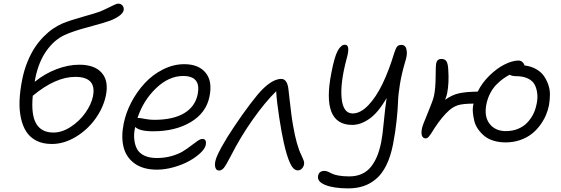

<svg xmlns="http://www.w3.org/2000/svg" viewBox="-20 -852 3084 1056"><path d="M265.1 -60.1Q216.8 -60.1 181.4 -77.6Q146 -95.2 125.2 -127Q104.5 -158.7 95 -203.1Q85.4 -247.6 87.6 -300.3Q89.8 -353 102.1 -414.1Q112.3 -466.3 130.9 -511.7Q149.4 -557.1 171.4 -590.3Q193.4 -623.5 220.2 -650.6Q247.1 -677.7 272.9 -695.1Q298.8 -712.4 326.2 -724.1Q366.2 -740.2 437.5 -760.3Q508.8 -780.3 528.8 -788.1Q547.4 -795.4 570.6 -806.9Q593.8 -818.4 608.4 -825.2Q623 -832 629.9 -832Q645.5 -832 654.1 -821Q662.6 -810.1 660.2 -795.9Q654.3 -766.6 586.9 -738.8Q557.1 -727.5 467.8 -703.6Q378.4 -679.7 335 -659.2Q278.8 -633.3 235.6 -572.8Q192.4 -512.2 173.8 -419.9Q173.3 -417 172.4 -410.9Q171.4 -404.8 170.9 -401.9Q226.6 -447.3 291.3 -471.7Q356 -496.1 416 -496.1Q501 -496.1 540 -450.9Q579.1 -405.8 562 -325.2Q548.3 -259.8 504.9 -199Q461.4 -138.2 396.7 -99.1Q332 -60.1 265.1 -60.1ZM394 -429.2Q285.2 -429.2 160.2 -325.2Q150.4 -220.7 179.2 -171.9Q208 -123 273.9 -123Q321.3 -123 369.4 -154.5Q417.5 -186 449.7 -231.7Q481.9 -277.3 491.2 -321.8Q512.7 -429.2 394 -429.2Z M843.3 81.1Q767.6 81.1 720.7 47.4Q673.8 13.7 659.7 -42.7Q645.5 -99.1 660.2 -171.9Q671.9 -231.4 702.4 -289.6Q732.9 -347.7 775.9 -394.3Q818.8 -440.9 876.2 -470Q933.6 -499 993.2 -499Q1072.3 -499 1110.8 -452.1Q1149.4 -405.3 1132.3 -321.8Q1114.7 -231.9 1029.8 -180.9Q944.8 -129.9 822.3 -129.9Q747.6 -129.9 723.6 -153.8Q715.3 -118.7 718.3 -87.4Q721.2 -56.2 733.4 -33Q745.6 -9.8 773.4 3.7Q801.3 17.1 842.3 17.1Q885.7 17.1 923.6 6.3Q961.4 -4.4 986.3 -19.8Q1011.2 -35.2 1031 -50.8Q1050.8 -66.4 1066.7 -77.1Q1082.5 -87.9 1093.3 -87.9Q1118.2 -87.9 1111.3 -53.2Q1106.9 -33.7 1082 -10.3Q1057.1 13.2 1020.8 33.4Q984.4 53.7 936.3 67.4Q888.2 81.1 843.3 81.1ZM743.2 -203.1Q750 -203.1 777.1 -198Q804.2 -192.9 827.6 -192.9Q931.6 -192.9 992.7 -229.2Q1053.7 -265.6 1067.4 -334Q1086.9 -434.1 987.3 -434.1Q908.7 -434.1 838.4 -366.9Q768.1 -299.8 736.3 -203.1Z M1185.1 85.9Q1169.4 85.9 1164.6 69.8Q1159.7 53.7 1165 32.2Q1169.9 8.8 1198.5 -43.2Q1227.1 -95.2 1268.1 -155.8Q1311.5 -221.2 1356 -279.8Q1400.4 -338.4 1425.8 -362.8Q1482.4 -418 1526.9 -418Q1558.6 -418 1565.9 -365.2Q1567.9 -348.6 1572.5 -307.1Q1577.1 -265.6 1581.8 -228.5Q1586.4 -191.4 1591.8 -162.1Q1610.8 -51.3 1638.2 2.9Q1652.8 33.2 1652.8 43.9Q1652.8 60.5 1642.6 72.8Q1632.3 85 1618.2 85Q1593.3 85 1575 44.4Q1556.6 3.9 1541 -66.9Q1529.8 -114.7 1515.9 -204.1Q1502 -293.5 1499 -350.1Q1438.5 -291 1371.1 -195.8Q1303.7 -100.6 1251 2.9Q1221.7 59.1 1211.4 71.3Q1198.7 85.9 1185.1 85.9Z M1895.5 184.1Q1815.9 184.1 1769.5 165.5Q1723.1 147 1729.5 115.2Q1734.4 87.9 1764.6 87.9Q1773.9 87.9 1784.7 92.5Q1795.4 97.2 1805.9 103Q1816.4 108.9 1841.6 113.5Q1866.7 118.2 1901.4 118.2Q1939.9 118.2 1969.7 104.7Q1999.5 91.3 2020 65.7Q2040.5 40 2054.2 6.8Q2067.9 -26.4 2076.7 -70.8Q2083.5 -103.5 2090.6 -178.5Q2097.7 -253.4 2106.4 -313Q2060.5 -232.9 2012.2 -199Q1963.9 -165 1917.5 -165Q1745.6 -165 1802.7 -452.1Q1819.8 -541.5 1837.9 -573.7Q1856 -606 1877.4 -606Q1908.2 -606 1886.7 -529.8Q1850.6 -395.5 1858.9 -311.8Q1867.2 -228 1919.4 -228Q1962.4 -228 2005.4 -272.7Q2048.3 -317.4 2083.7 -390.6Q2119.1 -463.9 2148.4 -561Q2157.7 -588.9 2165 -596.9Q2172.4 -605 2188.5 -605Q2200.2 -605 2207.8 -596.9Q2215.3 -588.9 2217.5 -567.6Q2219.7 -546.4 2207.5 -508.8Q2189 -446.3 2179.7 -389.4Q2170.4 -332.5 2169.2 -293Q2168 -253.4 2161.4 -189.5Q2154.8 -125.5 2141.6 -58.1Q2128.4 8.8 2105 56.4Q2081.5 104 2049.1 131.6Q2016.6 159.2 1979 171.6Q1941.4 184.1 1895.5 184.1Z M2761.2 -68.8Q2725.1 -68.8 2694.8 -78.1Q2664.6 -87.4 2644.8 -103.5Q2625 -119.6 2609.9 -140.9Q2594.7 -162.1 2588.9 -185.8Q2583 -209.5 2580.8 -234.1Q2578.6 -258.8 2584.5 -282.2Q2525.4 -281.7 2499 -273.4Q2472.7 -265.1 2449.2 -244.1Q2411.6 -210.4 2371.6 -149.9Q2367.2 -143.1 2359.9 -131.3Q2352.5 -119.6 2348.9 -114.3Q2345.2 -108.9 2339.8 -102.3Q2334.5 -95.7 2330.3 -93.3Q2326.2 -90.8 2321.3 -90.8Q2306.2 -90.8 2300.8 -106Q2295.4 -121.1 2301.3 -147.9Q2303.2 -160.2 2333 -231.4Q2362.8 -302.7 2367.2 -326.2Q2375.5 -366.7 2376 -429Q2376.5 -491.2 2378.4 -501Q2383.3 -527.8 2407.2 -527.8Q2428.2 -527.8 2436 -513.9Q2443.8 -500 2445.3 -471.2Q2450.7 -397 2439.5 -339.8Q2437.5 -328.1 2428.2 -303.2Q2466.8 -330.6 2504.9 -338.9Q2543 -347.2 2607.4 -348.1Q2630.9 -396 2671.6 -436Q2712.4 -476.1 2755.4 -497.6Q2798.3 -519 2832.5 -519Q2843.8 -519 2853.3 -510.7Q2862.8 -502.4 2864.3 -492.2Q2899.9 -487.8 2927.2 -472.7Q2954.6 -457.5 2970.2 -435.8Q2985.8 -414.1 2995.4 -387Q3004.9 -359.9 3004.6 -331.3Q3004.4 -302.7 2999.5 -273.9Q2994.1 -246.1 2982.7 -219Q2971.2 -191.9 2951.2 -164.3Q2931.2 -136.7 2905 -116Q2878.9 -95.2 2841.6 -82Q2804.2 -68.8 2761.2 -68.8ZM2655.3 -279.8Q2641.6 -210.9 2672.9 -170.9Q2704.1 -130.9 2762.2 -130.9Q2797.9 -130.9 2827.6 -142.8Q2857.4 -154.8 2877.7 -175.3Q2897.9 -195.8 2911.1 -220.9Q2924.3 -246.1 2930.2 -274.9Q2938 -306.6 2935.1 -335.4Q2932.1 -364.3 2920.9 -386Q2909.7 -407.7 2883.3 -420.4Q2856.9 -433.1 2817.4 -433.1Q2797.4 -433.1 2783.2 -440.9Q2765.1 -431.6 2748 -419.4Q2731 -407.2 2711.4 -387.9Q2691.9 -368.7 2677 -340.6Q2662.1 -312.5 2655.3 -279.8Z"/></svg>

Font: Shantell Sans Irregular Bouncy
Style: Italic
Weight: 300
Italic angle: -11.31°
Designer: Stephen Nixon, Anya Danilova, Shantell Martin
Foundry: Arrow Type
Version: Version 1.006;[9816181b4]